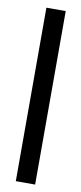

<svg xmlns="http://www.w3.org/2000/svg" viewBox="-83 -732 323 763"><g transform="rotate(10 79.0 -350.0)"><path d="M40 -700H118V0H40Z"/></g></svg>

Font: TypoPRO Bebas Neue
Style: Regular
Weight: 400
Designer: Ryoichi Tsunekawa
Foundry: Ryoichi Tsunekawa
Version: Version 001.003